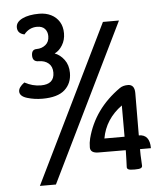

<svg xmlns="http://www.w3.org/2000/svg" viewBox="-57 -851 819 950"><g transform="rotate(-5 352.0 -375.5)"><path d="M152.8 -379.9Q113.3 -379.9 77.1 -390.9Q41 -401.9 41 -425.8Q41 -446.3 70.3 -467.8Q109.4 -446.3 151.4 -446.3Q217.8 -446.3 217.8 -504.4Q217.8 -534.2 199 -550.3Q180.2 -566.4 150.1 -566.4Q120.1 -566.4 120.1 -597.2Q120.1 -627.4 145.5 -627.4Q170.9 -627.4 189.7 -642.6Q208.5 -657.7 208.5 -686Q208.5 -708 195.6 -722.4Q182.6 -736.8 156.7 -736.8Q117.7 -736.8 91.8 -704.6Q57.1 -711.9 57.1 -742.7Q57.1 -769 89.1 -784.7Q121.1 -800.3 172.9 -800.3Q206.1 -800.3 231.9 -787.4Q257.8 -774.4 272.5 -750.5Q287.1 -726.6 287.1 -693.4Q287.1 -660.2 271.2 -634.3Q255.4 -608.4 232.4 -597.7Q259.3 -587.9 279.3 -561.3Q299.3 -534.7 299.3 -495.6Q299.3 -443.8 264.2 -411.9Q229 -379.9 152.8 -379.9ZM182.1 48.8H102.5L483.9 -732.4H563.5ZM541 -157.2V-312.5Q457.5 -252 440.9 -157.2ZM576.7 8.8Q553.2 8.8 545.9 5.1Q538.6 1.5 538.6 -6.3Q538.6 -18.1 539.8 -36.9Q541 -55.7 541 -81.1V-90.3L406.2 -90.8Q365.2 -90.8 365.2 -119.6Q365.2 -142.6 370.6 -163.6Q407.7 -307.1 539.1 -399.4Q555.2 -410.6 579.1 -410.6Q612.8 -410.6 612.8 -368.2L611.8 -157.7Q666 -157.7 666 -89.4H611.8Q611.8 -55.7 613.3 -36.9Q614.7 -18.1 614.7 -6.3Q614.7 1 607.4 4.9Q600.1 8.8 576.7 8.8Z"/></g></svg>

Font: ALMAS
Style: Bold
Weight: 700
Designer: ALMAS Font/ by Husham Jawad Kadhim, derived from the Bainsely font by/ Paul James MIller
Foundry: High-Logic / Made with FontCreator
Version: Version 1.411;September 19, 2021;FontCreator 14.0.0.2814 32-